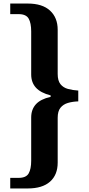

<svg xmlns="http://www.w3.org/2000/svg" viewBox="-20 -820 504 1084"><path d="M37.8 244V184.2H85.2Q127.4 184.2 141.8 159.1Q156.1 134.1 156.1 87.3V-156.7Q156.1 -201.7 182.4 -231Q208.7 -260.3 266 -273.4V-281.3Q209 -296 182.6 -325.3Q156.1 -354.6 156.1 -399.5V-642.7Q156.1 -689.7 141.8 -714.9Q127.4 -740.2 85.2 -740.2H37.8V-800H136.2Q219.3 -800 262.5 -760.1Q305.7 -720.3 305.7 -651.9V-402.5Q305.7 -364.4 321.4 -344.8Q337.1 -325.2 363.3 -318Q389.5 -310.7 421.9 -308.7V-247.6Q389.5 -246.6 363.3 -238.8Q337.1 -231 321.4 -211.6Q305.7 -192.3 305.7 -154.7V98.1Q305.7 167.3 262.5 205.6Q219.3 244 136.2 244Z"/></svg>

Font: Noto Serif Malayalam
Style: Regular
Weight: 400
Designer: Indian type Foundry, Jelle Bosma, Monotype Design Team
Foundry: Monotype Imaging Inc.
Version: Version 2.103